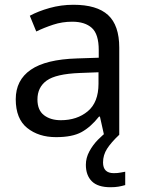

<svg xmlns="http://www.w3.org/2000/svg" viewBox="-20 -565 601 805"><path d="M288 -545Q386 -545 433 -502Q480 -459 480 -365V0H416L399 -76H395Q360 -32 321.5 -11Q283 10 215 10Q142 10 94 -28.5Q46 -67 46 -149Q46 -229 109 -272.5Q172 -316 303 -320L394 -323V-355Q394 -422 365 -448Q336 -474 283 -474Q241 -474 203 -461.5Q165 -449 132 -433L105 -499Q140 -518 188 -531.5Q236 -545 288 -545ZM314 -259Q214 -255 175.5 -227Q137 -199 137 -148Q137 -103 164.5 -82Q192 -61 235 -61Q303 -61 348 -98.5Q393 -136 393 -214V-262ZM412 116Q412 161 457 161Q474 161 485.5 158.5Q497 156 505 155V211Q491 215 477 217.5Q463 220 443 220Q390 220 365 195Q340 170 340 126Q340 97 354.5 70Q369 43 390.5 21Q412 -1 432 -15L480 0Q446 32 429 58.5Q412 85 412 116Z"/></svg>

Font: Noto Sans Avestan
Style: Regular
Weight: 400
Designer: Monotype Design Team
Foundry: Monotype Imaging Inc.
Version: Version 2.003; ttfautohint (v1.8.4.7-5d5b)